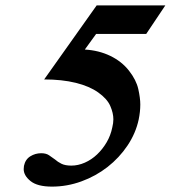

<svg xmlns="http://www.w3.org/2000/svg" viewBox="-20 -678 634 713"><path d="M523 -552H337L295 -494Q347 -491 389.5 -470.5Q432 -450 459 -415.5Q486 -381 493.5 -347.5Q501 -314 501 -290Q501 -263 495 -234Q484 -183 453.5 -137.5Q423 -92 379.5 -58Q336 -24 282.5 -4.5Q229 15 173 15Q119 15 93.5 -5.5Q68 -26 68 -50Q68 -56 69 -62Q74 -86 92.5 -97.5Q111 -109 133 -109Q151 -109 162 -101.5Q173 -94 184 -86Q194 -77 208 -70Q222 -63 245 -63Q270 -63 295 -74Q320 -85 340.5 -104.5Q361 -124 376 -149.5Q391 -175 397 -205Q401 -221 401 -235Q401 -258 389.5 -284.5Q378 -311 345 -334.5Q312 -358 261 -370.5Q210 -383 144 -383L339 -658H594Z"/></svg>

Font: New Athena Unicode
Style: Bold Italic
Weight: 700
Designer: J. Rusten 1997; rev. by R. Hancock 2001, 2002, rev. by D. Mastronarde 2002-2021
Foundry: Society for Classical Studies (formerly American Philological Association)
Version: Version 5.008